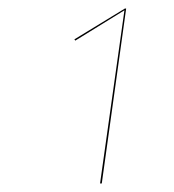

<svg xmlns="http://www.w3.org/2000/svg" viewBox="-20 -747 407 449"><path d="M218 -318H214L271 -723L156 -652L154 -655L272 -727H275Z"/></svg>

Font: Fira Sans Condensed Four
Style: Italic
Weight: 100
Width: 3
Italic angle: -8°
Designer: bBox Type GmbH & Carrois Corporate GbR & Edenspiekermann AG
Foundry: bBox Type GmbH & Carrois Corporate GbR & Edenspiekermann AG
Version: Version 4.301